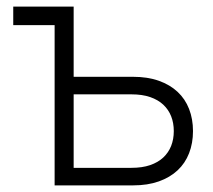

<svg xmlns="http://www.w3.org/2000/svg" viewBox="-20 -560 643 580"><path d="M145 -484H20V-540H202.5V-328H382Q426 -328 459.8 -316Q493.5 -304 516.5 -282.5Q539.5 -261 551.2 -230.8Q563 -200.5 563 -164Q563 -127.5 551.2 -97.2Q539.5 -67 516.5 -45.5Q493.5 -24 459.8 -12Q426 0 382 0H145ZM377 -53Q409.5 -53 433.5 -61.2Q457.5 -69.5 473.2 -84.2Q489 -99 497 -119.2Q505 -139.5 505 -164Q505 -188.5 497 -208.8Q489 -229 473.2 -243.8Q457.5 -258.5 433.5 -266.8Q409.5 -275 377 -275H202.5V-53Z"/></svg>

Font: Vela Sans Light
Style: Regular
Weight: 300
Designer: Principal design: Mikhail Sharanda - project Manrope.
Design modification: Ravid Balaliev
Foundry: Mikhail Sharanda
Version: Version 1.001